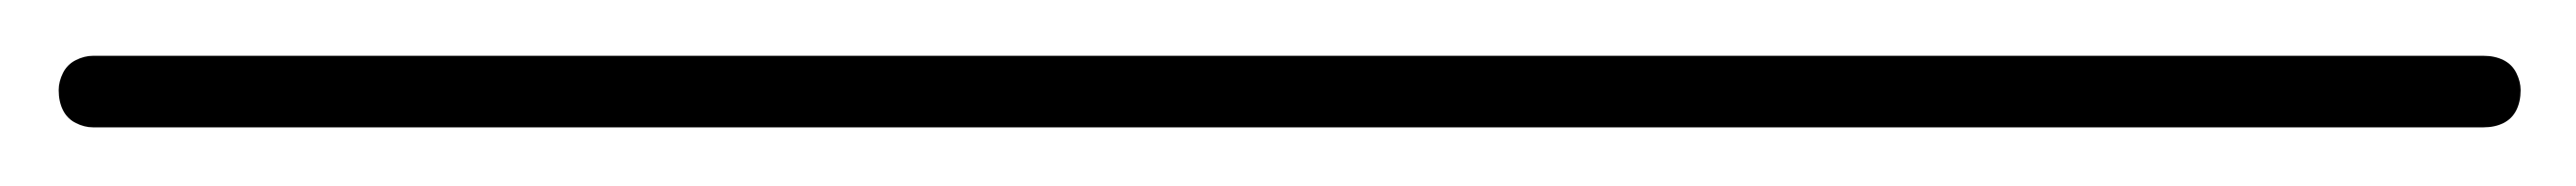

<svg xmlns="http://www.w3.org/2000/svg" viewBox="-438 -462 900 65"><g transform="rotate(-90 12.5 -430.0)"><path d="M0 -13H25V-848H0ZM13 -25Q9 -25 6 -23.5Q3 -22 1.5 -19Q0 -16 0 -13Q0 -9 1.5 -6Q3 -3 6 -1.5Q9 0 13 0Q16 0 19 -1.5Q22 -3 23.5 -6Q25 -9 25 -13Q25 -16 23.5 -19Q22 -22 19 -23.5Q16 -25 13 -25ZM13 -860Q9 -860 6 -858.5Q3 -857 1.5 -854Q0 -851 0 -848Q0 -844 1.5 -841Q3 -838 6 -836.5Q9 -835 13 -835Q16 -835 19 -836.5Q22 -838 23.5 -841Q25 -844 25 -848Q25 -851 23.5 -854Q22 -857 19 -858.5Q16 -860 13 -860Z"/></g></svg>

Font: Wavefont Thin
Style: Regular
Weight: 100
Monospace: yes
Version: Version 3.005;gftools[0.9.33]